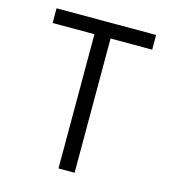

<svg xmlns="http://www.w3.org/2000/svg" viewBox="-109 -820 817 909"><g transform="rotate(15 300.0 -365.0)"><path d="M340 0V-658H544V-730H56V-658H261V0Z"/></g></svg>

Font: Tekne LDO Light
Style: Regular
Weight: 300
Monospace: yes
Designer: Alessio Laiso, Mario Rullo, Paolo Rosset
Foundry: Alessio Laiso
Version: Version 1.000;hotconv 1.0.109;makeotfexe 2.5.65596